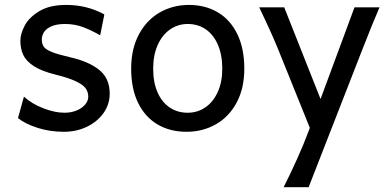

<svg xmlns="http://www.w3.org/2000/svg" viewBox="-20 -528 1585 787"><path d="M246.6 -429.7Q212.9 -429.7 191.4 -420.4Q169.9 -411.1 160.6 -396.7Q151.4 -382.3 151.4 -366.2Q151.4 -347.7 159.7 -336.2Q168 -324.7 192.9 -314.7Q217.8 -304.7 268.6 -293Q343.8 -275.9 386.7 -241.5Q429.7 -207 429.7 -144Q429.7 -100.6 404.5 -64.9Q379.4 -29.3 336.4 -8.5Q293.5 12.2 241.7 12.2Q185.1 12.2 134.8 -3.7Q84.5 -19.5 53.7 -43.9L78.1 -131.8Q110.4 -102.5 157.5 -84.2Q204.6 -65.9 244.1 -65.9Q272 -65.9 294.2 -75.2Q316.4 -84.5 329.1 -99.6Q341.8 -114.7 341.8 -131.8Q341.8 -151.4 330.6 -166.5Q319.3 -181.6 290 -195.3Q260.7 -209 207.5 -222.2Q150.4 -236.3 118.9 -256.8Q87.4 -277.3 75.4 -302.7Q63.5 -328.1 63.5 -361.3Q63.5 -389.2 81.3 -423.1Q99.1 -457 141.4 -482.4Q183.6 -507.8 251.5 -507.8Q336.9 -507.8 407.7 -468.8L390.6 -383.3Q356 -403.3 321.3 -416.5Q286.6 -429.7 246.6 -429.7Z M754.4 -507.8Q821.8 -507.8 873 -477.3Q924.3 -446.8 952.9 -387.9Q981.4 -329.1 981.4 -246.6Q981.4 -165.5 949.7 -106.9Q918 -48.3 864 -18.1Q810.1 12.2 744.6 12.2Q677.2 12.2 626 -17.8Q574.7 -47.9 546.1 -106.2Q517.6 -164.6 517.6 -246.6Q517.6 -327.6 549.3 -387Q581.1 -446.3 635 -477.1Q689 -507.8 754.4 -507.8ZM749.5 -65.9Q789.1 -65.9 821.3 -87.6Q853.5 -109.4 872.3 -150.4Q891.1 -191.4 891.1 -246.6Q891.1 -302.7 873.3 -344.2Q855.5 -385.7 823.5 -407.7Q791.5 -429.7 749.5 -429.7Q710 -429.7 677.5 -407.5Q645 -385.3 626.5 -343.8Q607.9 -302.2 607.9 -246.6Q607.9 -190.4 625.7 -149.7Q643.6 -108.9 675.5 -87.4Q707.5 -65.9 749.5 -65.9Z M1293.9 -122.1 1433.1 -498H1535.6Q1505.4 -428.2 1471.2 -339.8L1465.3 -325.2L1245.1 239.3H1142.6Q1170.4 184.6 1198.2 122.6Q1226.1 60.5 1245.6 7.8L1250 -3.9L1120.6 -324.7Q1096.2 -385.7 1042.5 -498H1145Z"/></svg>

Font: Lesson One
Style: Regular
Weight: 400
Designer: But Ko, Victor Gaultney, Annie Olsen, Julie Remington, Don Collingsworth, Eric Hays, Becca Hirsbrunner
Version: Version 1.100